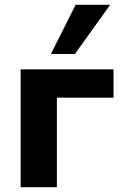

<svg xmlns="http://www.w3.org/2000/svg" viewBox="-20 -780 510 800"><path d="M66 0V-491H453V-373H217V0ZM192 -555 295 -760H439L292 -555Z"/></svg>

Font: Nunito Sans 12pt ExtraBold
Style: Regular
Weight: 800
Designer: Vernon Adams
Foundry: Vernon Adams
Version: Version 3.101;gftools[0.9.27]